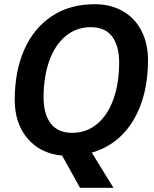

<svg xmlns="http://www.w3.org/2000/svg" viewBox="-20 -730 732 912"><path d="M416 -5 519 162H360L275 9Q171 -1 110.5 -72.5Q50 -144 50 -256Q50 -392 95.5 -494.5Q141 -597 226.5 -653.5Q312 -710 430 -710Q506 -710 563.5 -677Q621 -644 652 -583.5Q683 -523 683 -444Q683 -274 613 -158Q543 -42 416 -5ZM546 -433Q546 -512 512.5 -556.5Q479 -601 411 -601Q344 -601 293 -559.5Q242 -518 214.5 -442Q187 -366 187 -267Q187 -188 221 -143.5Q255 -99 323 -99Q390 -99 440.5 -140.5Q491 -182 518.5 -258Q546 -334 546 -433Z"/></svg>

Font: Niramit
Style: Bold Italic
Weight: 700
Italic angle: -10°
Designer: Katatrad Aksorn Co.,Ltd.
Foundry: Cadson Demak Co.,Ltd.
Version: Version 1.001; ttfautohint (v1.6)